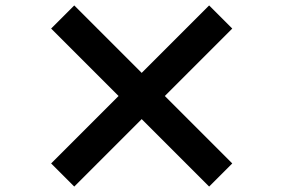

<svg xmlns="http://www.w3.org/2000/svg" viewBox="-20 -735 1040 706"><path d="M749 -49 501 -297 253 -49 168 -134 416 -382 168 -630 253 -715 501 -467 749 -715 834 -630 586 -382 834 -134Z"/></svg>

Font: Noto Sans HK Thin Black
Style: Regular
Weight: 900
Version: Version 2.004-H2;hotconv 1.0.118;makeotfexe 2.5.65603